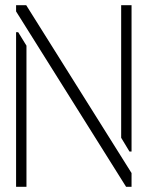

<svg xmlns="http://www.w3.org/2000/svg" viewBox="-20 -720 569 740"><path d="M466 0 42 -676V-700H81L487 -53V0ZM42 0V-596H50L82 -544V0ZM479 -136 447 -189V-700H487V-136Z"/></svg>

Font: Stick No Bills ExtraLight ExtraLight
Style: Regular
Weight: 250
Version: Version 2.000